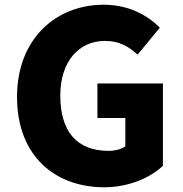

<svg xmlns="http://www.w3.org/2000/svg" viewBox="-20 -778 773 812"><path d="M421 14C525 14 617 -27 669 -77V-425H392V-279H510V-159C494 -147 466 -140 440 -140C301 -140 235 -226 235 -374C235 -519 314 -605 424 -605C486 -605 525 -580 562 -547L656 -661C605 -712 527 -758 418 -758C219 -758 52 -616 52 -368C52 -116 215 14 421 14Z"/></svg>

Font: Source Han Sans HK Heavy
Style: Regular
Weight: 900
Designer: Ryoko NISHIZUKA 西塚涼子 (kana, bopomofo & ideographs); Paul D. Hunt (Latin, Greek & Cyrillic); Sandoll Communications 산돌커뮤니
Foundry: Adobe
Version: Version 2.000;hotconv 1.0.107;makeotfexe 2.5.65593